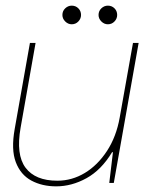

<svg xmlns="http://www.w3.org/2000/svg" viewBox="-20 -648 514 680"><path d="M179 12Q129 12 91 -8.5Q53 -29 36 -73.5Q19 -118 32 -191L86 -496H106L53 -196Q36 -100 70.5 -54Q105 -8 183 -8Q235 -8 280.5 -35.5Q326 -63 359 -113.5Q392 -164 404 -232L451 -496H471L383 0H367L380 -109H377Q339 -46 286.5 -17Q234 12 179 12ZM234 -562Q221 -562 211 -572Q201 -582 201 -595Q201 -609 211 -618.5Q221 -628 234 -628Q248 -628 257.5 -618.5Q267 -609 267 -595Q267 -582 257.5 -572Q248 -562 234 -562ZM362 -562Q349 -562 339 -572Q329 -582 329 -595Q329 -609 339 -618.5Q349 -628 362 -628Q376 -628 385.5 -618.5Q395 -609 395 -595Q395 -582 385.5 -572Q376 -562 362 -562Z"/></svg>

Font: DM Sans 36pt Thin
Style: Italic
Weight: 250
Italic angle: -10°
Designer: Colophon Foundry, Jonny Pinhorn
Foundry: Colophon Foundry
Version: Version 4.004;gftools[0.9.30]